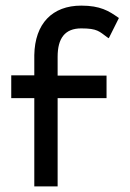

<svg xmlns="http://www.w3.org/2000/svg" viewBox="-20 -663 464 683"><path d="M20 -314H102V0H185V-314H359V-394H185V-461C185 -527 211 -562 269 -562C327 -562 333 -551 362 -530L367 -527L403 -599L400 -601C367 -624 337 -643 269 -643C166 -643 104 -579 102 -467V-395H20Z"/></svg>

Font: Charger Pro
Style: BdNar
Weight: 700
Designer: Jasper
Foundry: Cannot Into Space Fonts
Version: Version 1.09